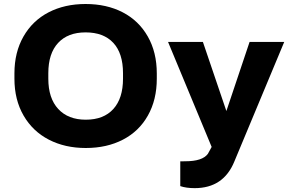

<svg xmlns="http://www.w3.org/2000/svg" viewBox="-20 -741 1465 974"><path d="M775.4 -368.7V-341.8Q775.4 -234.9 730.2 -154.8Q685.1 -74.7 603.5 -32.5Q522 9.8 415 9.8Q309.6 9.8 227.8 -32.5Q146 -74.7 99.6 -154.8Q53.2 -234.9 53.2 -341.8V-368.7Q53.2 -475.6 99.1 -555.9Q145 -636.2 226.6 -678.5Q308.1 -720.7 414.1 -720.7Q521 -720.7 602.5 -678.5Q684.1 -636.2 729.7 -555.9Q775.4 -475.6 775.4 -368.7ZM604 -341.8V-369.6Q604 -470.7 554.7 -523.7Q505.4 -576.7 414.1 -576.7Q324.2 -576.7 274.7 -523.2Q225.1 -469.7 225.1 -369.6V-341.8Q225.1 -242.7 275.4 -188.2Q325.7 -133.8 415 -133.8Q505.9 -133.8 554.9 -188Q604 -242.2 604 -341.8ZM1053.7 4.4 832.5 -528.3H1009.3L1128.4 -177.7L1246.1 -528.3H1421.9L1168.9 78.1Q1113.8 213.4 967.8 213.4Q924.3 213.4 894.5 203.1V77.6Q901.9 77.1 919.9 77.1Q1007.3 77.1 1034.7 39.1Z"/></svg>

Font: Bert Sans Black
Style: Regular
Weight: 900
Designer: Christian Robertson, Adam Twardoch, & Cristiano Sobral
Foundry: Google
Version: Version 12.135;January 10, 2020;FontCreator 12.0.0.2547 64-b